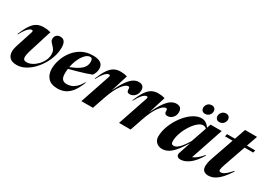

<svg xmlns="http://www.w3.org/2000/svg" viewBox="-3 -1462 3082 2222"><g transform="rotate(30 1538.0 -350.5)"><path d="M541.5 -421.5Q541.5 -359.5 521.5 -297.5Q501.5 -235.5 466.8 -179.8Q432 -124 387 -80.5Q342 -37 291.2 -12Q240.5 13 189 13Q125.5 13 95.5 -16.5Q65.5 -46 65.5 -97Q65.5 -135 81.5 -183L152 -399.5Q161 -428 142 -428Q130.5 -428 114.5 -418.8Q98.5 -409.5 76.5 -382.5Q54.5 -355.5 25.5 -301L19.5 -304Q54 -388 86.2 -435.8Q118.5 -483.5 156.8 -503.5Q195 -523.5 246 -523.5Q273 -523.5 292.2 -520.8Q311.5 -518 339.5 -511.5L241.5 -199.5Q225.5 -146.5 225.5 -118.5Q225.5 -93.5 237.5 -82.8Q249.5 -72 273.5 -72Q307 -72 342.8 -90.2Q378.5 -108.5 409.5 -140.2Q440.5 -172 459.8 -212.2Q479 -252.5 479 -296.5Q479 -330.5 466.5 -351.5Q454 -372.5 437.8 -388Q421.5 -403.5 409 -419.5Q396.5 -435.5 396.5 -459Q396.5 -485.5 415 -505.2Q433.5 -525 467.5 -525Q541.5 -525 541.5 -421.5Z M987 -211.5Q951.5 -119.5 911 -71Q870.5 -22.5 826.2 -4.8Q782 13 734.5 13Q646.5 13 605 -34Q563.5 -81 563.5 -154Q563.5 -214 585.5 -279Q607.5 -344 650.2 -399.8Q693 -455.5 756 -490.2Q819 -525 901 -525Q956 -525 986.8 -511.5Q1017.5 -498 1029.8 -476.2Q1042 -454.5 1042 -430.5Q1042 -375.5 1009.5 -331.5Q978.5 -319 932.2 -304Q886 -289 832.5 -274Q779 -259 726.5 -245.5Q722.5 -213.5 722.5 -182.5Q722.5 -131.5 741.5 -108.2Q760.5 -85 801.5 -85Q830.5 -85 860 -95Q889.5 -105 919.5 -132.2Q949.5 -159.5 980 -212ZM883 -495.5Q851 -495.5 820.2 -464.8Q789.5 -434 765.5 -382.8Q741.5 -331.5 730.5 -270.5Q805.5 -300.5 845.2 -328.5Q885 -356.5 900 -385.5Q915 -414.5 915 -447.5Q915 -495.5 883 -495.5Z M1183.5 -399.5Q1188 -412 1186 -420Q1184 -428 1174 -428Q1162 -428 1146 -418.8Q1130 -409.5 1108 -382.5Q1086 -355.5 1057.5 -301L1051.5 -304Q1085.5 -388.5 1118.2 -436.2Q1151 -484 1188 -503.8Q1225 -523.5 1271.5 -523.5Q1300 -523.5 1318.2 -520.8Q1336.5 -518 1361.5 -511.5L1290.5 -283Q1337 -380 1375.5 -432.5Q1414 -485 1447.8 -505Q1481.5 -525 1514 -525Q1587.5 -525 1587.5 -454Q1587.5 -408.5 1559 -378.2Q1530.5 -348 1491.5 -348Q1470 -348 1461 -357.8Q1452 -367.5 1452 -387.5Q1452.5 -407.5 1448.2 -414.2Q1444 -421 1433.5 -421Q1397.5 -421 1349.8 -355.8Q1302 -290.5 1259.5 -165.5L1203 0H1048.5Z M1687 -399.5Q1691.5 -412 1689.5 -420Q1687.5 -428 1677.5 -428Q1665.5 -428 1649.5 -418.8Q1633.5 -409.5 1611.5 -382.5Q1589.5 -355.5 1561 -301L1555 -304Q1589 -388.5 1621.8 -436.2Q1654.5 -484 1691.5 -503.8Q1728.5 -523.5 1775 -523.5Q1803.5 -523.5 1821.8 -520.8Q1840 -518 1865 -511.5L1794 -283Q1840.5 -380 1879 -432.5Q1917.5 -485 1951.2 -505Q1985 -525 2017.5 -525Q2091 -525 2091 -454Q2091 -408.5 2062.5 -378.2Q2034 -348 1995 -348Q1973.5 -348 1964.5 -357.8Q1955.5 -367.5 1955.5 -387.5Q1956 -407.5 1951.8 -414.2Q1947.5 -421 1937 -421Q1901 -421 1853.2 -355.8Q1805.5 -290.5 1763 -165.5L1706.5 0H1552Z M2330 -49.5 2383 -208Q2327 -118 2284.2 -70.2Q2241.5 -22.5 2205.2 -4.8Q2169 13 2132.5 13Q2083.5 13 2053.5 -16Q2023.5 -45 2023.5 -91.5Q2023.5 -147 2042.5 -207Q2061.5 -267 2094.8 -323.5Q2128 -380 2170.8 -425.5Q2213.5 -471 2261.2 -497.8Q2309 -524.5 2356.5 -524.5Q2385.5 -524.5 2412 -509.2Q2438.5 -494 2461.5 -461L2479 -512H2628L2482 -78.5Q2508 -88 2538.8 -112Q2569.5 -136 2607 -180L2613 -175.5Q2551 -73 2491 -30Q2431 13 2379 13Q2347 13 2333.8 -4.2Q2320.5 -21.5 2330 -49.5ZM2196 -133Q2196 -106 2204.5 -95.8Q2213 -85.5 2232 -85.5Q2247 -85.5 2267.8 -96.8Q2288.5 -108 2317.2 -140.5Q2346 -173 2384.5 -237.5L2455.5 -444Q2437.5 -463 2409.5 -463Q2382.5 -463 2353 -441.2Q2323.5 -419.5 2295.5 -383.5Q2267.5 -347.5 2245 -304Q2222.5 -260.5 2209.2 -216Q2196 -171.5 2196 -133ZM2358.5 -587.5Q2335 -587.5 2321 -602.5Q2307 -617.5 2307 -639Q2307 -668.5 2327.5 -691.2Q2348 -714 2382.5 -714Q2406 -714 2420.2 -699Q2434.5 -684 2434.5 -662.5Q2434.5 -633 2414 -610.2Q2393.5 -587.5 2358.5 -587.5ZM2550 -587.5Q2526 -587.5 2512 -602.5Q2498 -617.5 2498 -639Q2498 -668.5 2518.5 -691.2Q2539 -714 2573.5 -714Q2597.5 -714 2611.5 -699Q2625.5 -684 2625.5 -662.5Q2625.5 -633 2605 -610.2Q2584.5 -587.5 2550 -587.5Z M2855.5 -198.5Q2841.5 -158.5 2837.5 -140.2Q2833.5 -122 2833.5 -112.5Q2833.5 -92 2857 -92Q2870 -92 2886.5 -99Q2903 -106 2926.8 -126.2Q2950.5 -146.5 2985 -186L2992 -181Q2950 -116 2914.5 -77.2Q2879 -38.5 2849 -19Q2819 0.5 2793.5 6.8Q2768 13 2746.5 13Q2714.5 13 2690 -5Q2665.5 -23 2665.5 -69Q2665.5 -84 2670.5 -113Q2675.5 -142 2694.5 -195L2793 -478.5H2691.5L2700 -512H2805L2856 -658H3016L2965 -512H3075.5L3068 -478.5H2953.5Z"/></g></svg>

Font: Newsreader 72pt
Style: Bold Italic
Weight: 700
Italic angle: -17°
Designer: Hugues Gentile
Foundry: Production Type
Version: Version 1.003; ttfautohint (v1.8.3)